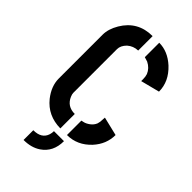

<svg xmlns="http://www.w3.org/2000/svg" viewBox="-266 -761 1020 1020"><g transform="rotate(45 244.0 -250.5)"><path d="M136.7 186.5V113.3Q199.2 113.3 213.9 65.4Q217.8 52.7 217.8 39.1H293Q293 120.1 233.4 160.2Q194.3 186.5 136.7 186.5ZM38.1 -176.8Q38.1 -120.1 80.1 -66.4Q136.7 3.9 231.4 4.9V-103.5Q173.8 -103.5 152.3 -154.3Q146.5 -168 146.5 -176.8V-505.9Q146.5 -532.2 170.9 -556.6Q196.3 -579.1 231.4 -580.1V-688.5Q121.1 -688.5 65.4 -594.7Q38.1 -548.8 38.1 -505.9ZM281.2 4.9Q358.4 4.9 415 -55.7Q463.9 -109.4 463.9 -177.7L358.4 -203.1Q358.4 -192.4 357.4 -189.5Q357.4 -168.9 352.5 -154.3Q344.7 -134.8 327.1 -122.1Q309.6 -109.4 294.9 -106.4L281.2 -103.5ZM281.2 -580.1Q281.2 -580.1 306.6 -572.3Q339.8 -555.7 352.5 -524.4Q357.4 -509.8 357.4 -491.2V-476.6L463.9 -503.9Q463.9 -579.1 401.4 -637.7Q345.7 -688.5 281.2 -688.5Z"/></g></svg>

Font: Post No Bills Jaffna
Style: Bold
Weight: 700
Designer: Kosala Senevirathne, Siva Puranthara, Lasantha Premarathna, Tharique Azeez
Foundry: Mooniak
Version: Version 1.220 ; ttfautohint (v1.6)